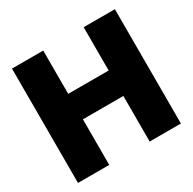

<svg xmlns="http://www.w3.org/2000/svg" viewBox="-159 -893 1064 1058"><g transform="rotate(-30 372.5 -364.0)"><path d="M44.9 0V-727.5H243.7V-452.1H501V-727.5H699.7V0H501V-290H243.7V0Z"/></g></svg>

Font: Inter 18pt Black
Style: Regular
Weight: 900
Designer: Rasmus Andersson
Foundry: rsms
Version: Version 4.001;git-66647c0bb